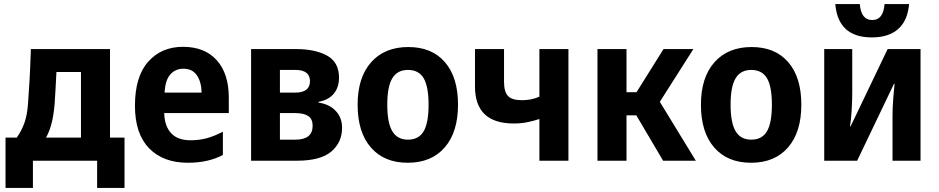

<svg xmlns="http://www.w3.org/2000/svg" viewBox="-20 -786 4593 939"><path d="M7 133V-113H62Q86 -147 99.5 -185Q113 -223 117 -279Q121 -330 124.5 -393Q128 -456 131 -546H518V-113H589V133H455V0H141V133ZM205 -113H376V-434H256Q254 -388 251.5 -349Q249 -310 247 -276Q242 -219 231.5 -180Q221 -141 205 -113Z M899 10Q778 10 709 -61Q640 -132 640 -269Q640 -411 704.5 -484Q769 -557 875 -557Q981 -557 1040 -491.5Q1099 -426 1099 -308V-233H783Q785 -169 817 -134.5Q849 -100 912 -100Q954 -100 991 -110Q1028 -120 1070 -142V-28Q998 10 899 10ZM785 -333H966Q965 -385 943 -417.5Q921 -450 877 -450Q838 -450 813 -422Q788 -394 785 -333Z M1208 0V-546H1429Q1521 -546 1579.5 -514Q1638 -482 1638 -406Q1638 -359 1612.5 -328Q1587 -297 1538 -288V-284Q1590 -277 1621.5 -244Q1653 -211 1653 -161Q1653 -90 1600.5 -45Q1548 0 1432 0ZM1349 -333H1423Q1496 -333 1496 -389Q1496 -444 1425 -444H1349ZM1349 -103H1425Q1509 -103 1509 -171Q1509 -204 1487.5 -218.5Q1466 -233 1423 -233H1349Z M1974 10Q1859 10 1794 -64.5Q1729 -139 1729 -274Q1729 -407 1795 -481.5Q1861 -556 1977 -556Q2092 -556 2156 -482Q2220 -408 2220 -274Q2220 -140 2155 -65Q2090 10 1974 10ZM1975 -103Q2028 -103 2052 -144Q2076 -185 2076 -274Q2076 -363 2052 -403.5Q2028 -444 1975 -444Q1923 -444 1898.5 -403Q1874 -362 1874 -274Q1874 -186 1898.5 -144.5Q1923 -103 1975 -103Z M2618 0V-204Q2588 -194 2557.5 -188Q2527 -182 2493 -182Q2303 -182 2303 -363V-546H2445V-386Q2445 -337 2464.5 -316.5Q2484 -296 2532 -296Q2553 -296 2573.5 -299.5Q2594 -303 2618 -313V-546H2760V0Z M2902 0V-546H3044V-335H3093L3225 -546H3371L3207 -288L3383 0H3223L3092 -222H3044V0Z M3653 10Q3538 10 3473 -64.5Q3408 -139 3408 -274Q3408 -407 3474 -481.5Q3540 -556 3656 -556Q3771 -556 3835 -482Q3899 -408 3899 -274Q3899 -140 3834 -65Q3769 10 3653 10ZM3654 -103Q3707 -103 3731 -144Q3755 -185 3755 -274Q3755 -363 3731 -403.5Q3707 -444 3654 -444Q3602 -444 3577.5 -403Q3553 -362 3553 -274Q3553 -186 3577.5 -144.5Q3602 -103 3654 -103Z M4011 0V-546H4148V-331Q4148 -292 4145 -244.5Q4142 -197 4137 -168H4140L4321 -546H4482V0H4345V-217Q4345 -260 4348.5 -304Q4352 -348 4355 -376H4352L4172 0ZM4244 -603Q4079 -603 4065 -766H4185Q4191 -688 4246 -688Q4300 -688 4306 -766H4426Q4419 -685 4372.5 -644Q4326 -603 4244 -603Z"/></svg>

Font: Noto Sans SemiCondensed
Style: Bold
Weight: 700
Width: 4
Designer: Monotype Design Team
Foundry: Monotype Imaging Inc.
Version: Version 2.013; ttfautohint (v1.8.4.7-5d5b)